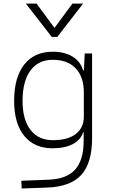

<svg xmlns="http://www.w3.org/2000/svg" viewBox="-20 -815 626 1068"><path d="M100.6 233.4 98.6 190.4 250 184.6Q352.1 180.7 398.7 127.4Q445.3 74.2 445.3 -30.3V-80.1H442.4Q429.7 -37.1 385.3 -13.7Q340.8 9.8 272.5 9.8Q170.9 9.8 114.7 -59.3Q58.6 -128.4 58.6 -253.9Q58.6 -384.3 114.7 -455.8Q170.9 -527.3 273.4 -527.3Q339.4 -527.3 383.5 -500.2Q427.7 -473.1 442.4 -423.8H446.8L451.2 -517.6H492.2V-45.9Q492.2 92.3 431.9 158.2Q371.6 224.1 240.2 228.5ZM105.5 -253.9Q105.5 -149.4 149.7 -92.3Q193.8 -35.2 274.4 -35.2Q356.4 -35.2 401.4 -69.6Q446.3 -104 446.3 -166V-300.8Q446.3 -387.2 401.1 -434.8Q356 -482.4 273.4 -482.4Q193.4 -482.4 149.4 -422.9Q105.5 -363.3 105.5 -253.9ZM268.1 -609.4 124 -794.9H183.6L283.2 -659.7L382.8 -794.9H442.4L298.3 -609.4Z"/></svg>

Font: Caskaydia Cove ExtraLight
Style: Regular
Weight: 200
Monospace: yes
Designer: Aaron Bell
Foundry: Saja Typeworks
Version: Version 4.300; ttfautohint (v1.8.3)